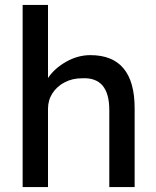

<svg xmlns="http://www.w3.org/2000/svg" viewBox="-20 -760 635 780"><path d="M72 0V-740H175V-443Q201 -482 248.5 -509Q296 -536 347 -536Q527 -536 527 -320V0H424V-313Q424 -448 313 -442Q274 -442 242.5 -425.5Q211 -409 193 -381Q175 -353 175 -318V0Z"/></svg>

Font: Lexend
Style: Regular
Weight: 400
Designer: Bonnie Shaver-Troup, Thomas Jockin
Foundry: Lexend
Version: Version 1.007; ttfautohint (v1.8.3)